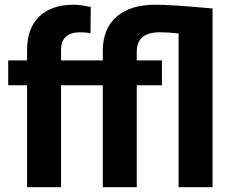

<svg xmlns="http://www.w3.org/2000/svg" viewBox="-20 -780 968 800"><path d="M92.8 0V-424.8H14.2V-528.3H92.8V-573.2Q92.8 -662.1 143.8 -711.2Q194.8 -760.3 286.6 -760.3Q315.9 -760.3 358.4 -750.5L356.9 -641.1Q339.4 -645.5 314 -645.5Q234.4 -645.5 234.4 -570.8V-528.3H408.2V-567.9Q408.7 -661.1 466.1 -710.7Q523.4 -760.3 626.5 -760.3Q696.8 -760.3 865.7 -744.6V0H724.1V-640.6Q682.1 -645.5 645.5 -645.5Q549.8 -645.5 549.8 -564V-528.3H654.8V-424.8H549.8V0H408.2V-424.8H234.4V0Z"/></svg>

Font: Shabnam FD
Style: Bold-FD
Weight: 700
Foundry: DejaVu fonts team - Redesigned by Saber Rastikerdar - Based on Vazir font
Version: Version 5.0.1